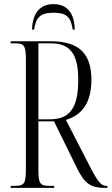

<svg xmlns="http://www.w3.org/2000/svg" viewBox="-20 -915 543 935"><path d="M136 -771H146C155 -831 177 -853 241 -853C303 -853 325 -833 334 -771H344C343 -845 311 -895 241 -895C170 -895 138 -845 136 -771ZM32 0H244V-10H220C174 -10 167 -22 167 -91V-324H243L356 -94C393 -19 424 0 491 0H503V-10H498C476 -10 461 -20 418 -104L301 -331C383 -356 425 -418 425 -527C425 -647 372 -714 228 -714H32V-704H53C99 -704 106 -692 106 -623V-91C106 -22 99 -10 53 -10H32ZM223 -334H167V-704H227C326 -704 361 -647 361 -526C361 -395 324 -334 223 -334Z"/></svg>

Font: Noto Serif Display ExtraCondensed Light
Style: Regular
Weight: 300
Width: 2
Designer: Monotype Design Team
Foundry: Monotype Imaging Inc.
Version: Version 2.009